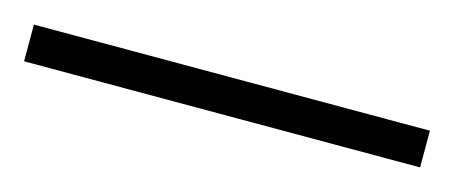

<svg xmlns="http://www.w3.org/2000/svg" viewBox="-22 26 455 192"><g transform="rotate(15 205.0 122.0)"><path d="M0 103H410V141H0Z"/></g></svg>

Font: Newsreader Light
Style: Regular
Weight: 300
Designer: Hugues Gentile
Foundry: Production Type
Version: Version 1.003